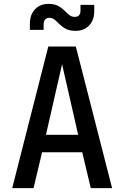

<svg xmlns="http://www.w3.org/2000/svg" viewBox="-20 -970 640 990"><path d="M43 0 229 -730H371L558 0H448L404 -185H197L153 0ZM217 -275H383L300 -639ZM370 -811Q339 -811 320 -821Q301 -831 288 -844Q275 -857 263 -867.5Q251 -878 235 -878Q205 -878 205 -843V-816H134V-847Q134 -894 160.5 -922Q187 -950 230 -950Q261 -950 280 -939.5Q299 -929 312 -916Q325 -903 337 -893Q349 -883 365 -883Q395 -883 395 -915V-945H466V-913Q466 -866 439.5 -838.5Q413 -811 370 -811Z"/></svg>

Font: Tiny SemiBold
Style: Regular
Weight: 600
Designer: Philipp Nurullin, Konstantin Bulenkov
Foundry: JetBrains
Version: Version 2.251; ttfautohint (v1.8.4.7-5d5b)